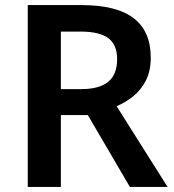

<svg xmlns="http://www.w3.org/2000/svg" viewBox="-20 -734 683 754"><path d="M300 -714Q438 -714 505 -662.5Q572 -611 572 -508Q572 -456 553.5 -419Q535 -382 504.5 -357Q474 -332 438 -317L638 0H490L325 -282H219V0H89V-714ZM296 -610H219V-384H299Q369 -384 404.5 -412.5Q440 -441 440 -502Q440 -558 405.5 -584Q371 -610 296 -610Z"/></svg>

Font: Noto Sans Canadian Aboriginal SemiBold
Style: Regular
Weight: 600
Designer: Monotype Design Team, Typotheque's Kevin King
Foundry: Monotype Imaging Inc.
Version: Version 2.004; ttfautohint (v1.8.4.7-5d5b)